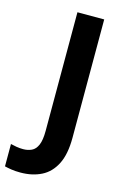

<svg xmlns="http://www.w3.org/2000/svg" viewBox="-211 -826 679 1046"><g transform="rotate(15 128.5 -303.0)"><path d="M15 159Q-14 159 -36 155.5Q-58 152 -74 148V22Q-58 26 -40.5 29Q-23 32 -3 32Q23 32 44.5 22Q66 12 78 -16Q90 -44 90 -96V-765H241V-97Q241 -5 212.5 51.5Q184 108 133 133.5Q82 159 15 159Z"/></g></svg>

Font: Noto Sans Tamil UI
Style: Regular
Weight: 400
Designer: Jelle Bosma - Monotype Design Team
Foundry: Monotype Imaging Inc.
Version: Version 2.004